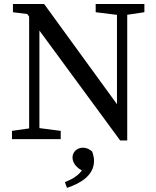

<svg xmlns="http://www.w3.org/2000/svg" viewBox="-20 -689 775 951"><path d="M39.3 0H280.7V-40.8L164.9 -55.8H144.4L39.3 -40.8V0ZM124.3 0H175.2V-646.1H124.3V0ZM453.9 -628.5 574.7 -613.5H595.2L695.2 -628.5V-669.3H453.9V-628.5ZM575.2 6.7H610.2V-669.3H559.4V-172.9L198.5 -669.3H44.1V-628.4L115 -619.6L575.2 6.7ZM445.7 107.9C445.7 94.7 443.6 82.6 436.6 61.6C421.9 48.4 406.8 42.5 390.5 42.5C362.7 42.5 339.1 62.9 339.1 91.4C339.1 124.6 371.1 154.5 408.6 163.9L405.7 122.8C381.6 172 350.7 193.7 301.4 212.9L311.7 241.5C382.4 218.3 445.7 177.8 445.7 107.9Z"/></svg>

Font: Source Serif Variable
Style: Regular
Weight: 389
Designer: Frank Grießhammer
Foundry: Adobe Systems Incorporated
Version: Version 3.001;hotconv 1.0.111;makeotfexe 2.5.65597